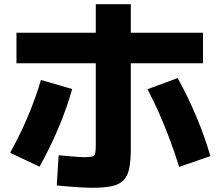

<svg xmlns="http://www.w3.org/2000/svg" viewBox="-20 -838 1040 910"><path d="M415 52Q397 52 369.5 50.5Q342 49 311 46.5Q280 44 249 41L258 -102Q283 -100 305.5 -98Q328 -96 347 -94.5Q366 -93 378 -93Q405 -93 417 -96Q429 -99 431.5 -112Q434 -125 434 -154V-818H600V-133Q600 -76 592.5 -39.5Q585 -3 565 17Q545 37 509 44.5Q473 52 415 52ZM28 -114Q73 -194 111 -283.5Q149 -373 174 -459L322 -416Q298 -329 257.5 -232.5Q217 -136 167 -48ZM829 -47Q810 -109 786 -173.5Q762 -238 734.5 -300.5Q707 -363 679 -415L822 -468Q870 -382 910.5 -285.5Q951 -189 977 -98ZM58 -538V-683H942V-538Z"/></svg>

Font: M PLUS 2 ExtraBold
Style: Regular
Weight: 800
Version: Version 1.001